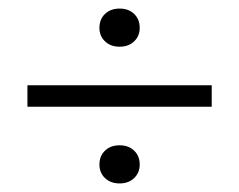

<svg xmlns="http://www.w3.org/2000/svg" viewBox="-20 -566 558 448"><path d="M44 -317V-367H474V-317ZM259 -138Q238 -138 225 -150.5Q212 -163 212 -182Q212 -202 225 -214.5Q238 -227 259 -227Q280 -227 293 -214.5Q306 -202 306 -182Q306 -163 293 -150.5Q280 -138 259 -138ZM259 -457Q238 -457 225 -469.5Q212 -482 212 -501Q212 -521 225 -533.5Q238 -546 259 -546Q280 -546 293 -533.5Q306 -521 306 -501Q306 -482 293 -469.5Q280 -457 259 -457Z"/></svg>

Font: Platypi Light
Style: Regular
Weight: 300
Designer: David Sargent
Foundry: Bolt Cutter Type
Version: Version 1.200